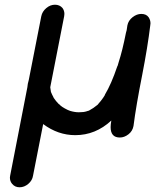

<svg xmlns="http://www.w3.org/2000/svg" viewBox="-20 -567 658 814"><path d="M63 227Q43 227 31 212Q22 201 22 186Q22 182 23 178L96 -197L98 -212L102 -228L155 -498Q159 -518 176 -532.5Q193 -547 213 -547Q233 -547 245 -533Q253 -522 253 -508Q253 -503 252 -498L193 -197Q195 -182 196 -177Q201 -165 207 -154V-153Q217 -138 229 -126L231 -125Q240 -114 267 -101L277 -97Q297 -91 314 -91Q335 -91 347 -95Q348 -95 351.5 -96.5Q355 -98 357 -98Q376 -108 394 -123Q397 -126 398 -128Q408 -139 417 -152Q420 -157 422.5 -160.5Q425 -164 425 -166Q452 -211 477 -285Q478 -288 479 -289L483 -303Q499 -352 514 -428Q515 -434 517 -439L520 -459Q524 -480 542 -494Q560 -508 579 -508Q600 -508 610 -494Q618 -482 618 -468Q618 -464 617 -459Q606 -368 583 -250Q557 -119 546 -33Q542 -11 524.5 2.5Q507 16 488 16Q449 16 449 -28Q449 -40 452 -56Q385 6 299 6Q226 6 163 -41L120 178Q117 198 100 212.5Q83 227 63 227Z"/></svg>

Font: Bad Comic
Style: Italic
Weight: 400
Italic angle: -11°
Designer: GGBotNet
Foundry: GGBotNet
Version: 0.95